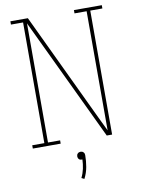

<svg xmlns="http://www.w3.org/2000/svg" viewBox="-102 -803 803 1092"><g transform="rotate(-10 300.0 -257.0)"><path d="M36 0V-19H106V-716H36V-735H137L434 -109L473 -28V-716H403V-735H564V-716H494V0H463L127 -707V-19H197V0ZM295 221 279 213Q291 189 296.5 163Q302 137 303 110H300Q295 110 291 109Q287 108 283.5 104.5Q280 101 278.5 96.5Q277 92 277 88Q277 83 278.5 79Q280 75 283.5 71.5Q287 68 291 66.5Q295 65 300 65Q305 65 309 66.5Q313 68 316.5 71.5Q320 75 321.5 79Q323 83 323 88Q323 122 317 156Q311 190 295 221Z"/></g></svg>

Font: Iosevka Etoile Thin
Style: Regular
Weight: 100
Designer: Belleve Invis
Foundry: Belleve Invis
Version: Version 22.1.2; ttfautohint (v1.8.4)